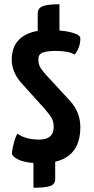

<svg xmlns="http://www.w3.org/2000/svg" viewBox="-20 -758 440 901"><path d="M193 -410 311 -282Q357 -230 357 -161Q357 -27 239 1V82Q239 107 215.5 115Q192 123 137 123V7Q89 3 62.5 -11Q36 -25 36 -39Q36 -51 44 -83.5Q52 -116 62 -131Q99 -103 164 -103Q232 -103 232 -162Q232 -185 223.5 -201.5Q215 -218 190 -247L78 -371Q35 -422 35 -478Q35 -535 66.5 -569Q98 -603 157 -613V-695Q157 -720 181 -729Q205 -738 259 -738V-615Q293 -612 316.5 -605.5Q340 -599 348.5 -592Q357 -585 357 -578Q357 -534 330 -502Q303 -519 241 -519Q200 -519 180 -511Q160 -503 160 -481Q160 -461 166.5 -447Q173 -433 193 -410Z"/></svg>

Font: Yanone Kaffeesatz Bold
Style: Regular
Weight: 700
Designer: Yanone (Cyrillic: Daniel Pouzeot)
Foundry: Yanone
Version: Version 1.003;PS 001.003;hotconv 1.0.88;makeotf.lib2.5.64775